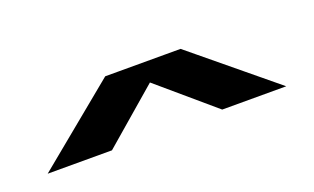

<svg xmlns="http://www.w3.org/2000/svg" viewBox="-32 -827 547 334"><g transform="rotate(-20 241.0 -660.5)"><path d="M16 -598H135L280 -723H168ZM339.5 -599H458L307.5 -723H194.5Z"/></g></svg>

Font: Anybody Expanded
Style: Bold
Weight: 700
Width: 7
Designer: Tyler Finck
Foundry: Etcetera Type Company
Version: Version 1.113;gftools[0.9.25]